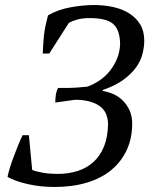

<svg xmlns="http://www.w3.org/2000/svg" viewBox="-20 -732 600 764"><path d="M197 12Q140 12 90 0.5Q40 -11 10 -28Q13 -44 19.5 -65Q26 -86 34.5 -108.5Q43 -131 52 -153.5Q61 -176 70 -194H95L108 -56Q114 -53 125.5 -50Q137 -47 151.5 -44.5Q166 -42 181 -41Q196 -40 209 -40Q252 -40 288.5 -51.5Q325 -63 352 -87.5Q379 -112 394 -149.5Q409 -187 410 -238Q409 -289 373.5 -312Q338 -335 279 -335L200 -324Q200 -338 202 -353Q204 -368 211 -382H243Q260 -382 285 -383.5Q310 -385 327 -387Q355 -397 379 -414Q403 -431 420 -453.5Q437 -476 447 -502Q457 -528 458 -557Q457 -614 430 -637Q403 -660 337 -660Q307 -660 286.5 -654Q266 -648 254 -641L176 -519H150Q151 -538 152 -556Q153 -574 155 -592Q157 -610 161 -629Q165 -648 171 -671Q211 -694 261 -703Q311 -712 354 -712Q394 -712 430.5 -704Q467 -696 494.5 -678.5Q522 -661 538 -634.5Q554 -608 554 -571Q554 -545 547 -517.5Q540 -490 521.5 -464Q503 -438 471 -414.5Q439 -391 389 -374V-370Q409 -367 430 -358Q451 -349 468 -332.5Q485 -316 495.5 -293Q506 -270 506 -240Q506 -182 484.5 -135.5Q463 -89 423.5 -56Q384 -23 326.5 -5.5Q269 12 197 12Z"/></svg>

Font: PTSerifItalic
Style: Italic
Weight: 400
Italic angle: -12°
Designer: A.Korolkova, O.Umpeleva, V.Yefimov
Foundry: ParaType Ltd
Version: Version 1.000W OFL